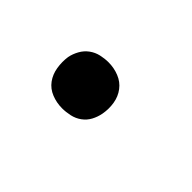

<svg xmlns="http://www.w3.org/2000/svg" viewBox="-20 -354 540 540"><g transform="rotate(45 250.0 -84.0)"><path d="M207 8Q185 8 165 0Q145 -8 133 -24.5Q121 -41 117.5 -62.5Q114 -84 117 -106Q120 -121 128 -135.5Q136 -150 149 -159.5Q162 -169 177.5 -172.5Q193 -176 208 -176Q230 -176 250 -168Q270 -160 282.5 -143.5Q295 -127 298.5 -105.5Q302 -84 298 -62Q295 -46 287.5 -32Q280 -18 267 -8.5Q254 1 238 4.5Q222 8 207 8Z"/></g></svg>

Font: Iosevka Curly Slab Semibold
Style: Italic
Weight: 600
Italic angle: -9°
Monospace: yes
Designer: Belleve Invis
Foundry: Belleve Invis
Version: Version 22.1.2; ttfautohint (v1.8.4)